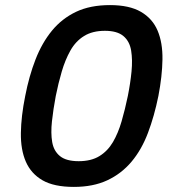

<svg xmlns="http://www.w3.org/2000/svg" viewBox="-20 -727 681 754"><path d="M79 -350Q94 -428 119.5 -493.5Q145 -559 184 -606.5Q223 -654 278.5 -680.5Q334 -707 412 -707Q488 -707 533.5 -680.5Q579 -654 599 -606.5Q619 -559 618 -493.5Q617 -428 602 -350Q586 -271 561 -205Q536 -139 496.5 -92Q457 -45 401.5 -19Q346 7 270 7Q192 7 147 -19Q102 -45 81.5 -92Q61 -139 62 -205Q63 -271 79 -350ZM482 -350Q492 -400 496.5 -446Q501 -492 495 -528.5Q489 -565 464.5 -585.5Q440 -606 392 -606Q343 -606 310 -585.5Q277 -565 256.5 -528.5Q236 -492 222.5 -446Q209 -400 199 -350Q189 -297 184 -250.5Q179 -204 185 -169Q191 -134 215.5 -114Q240 -94 289 -94Q338 -94 370.5 -114Q403 -134 423.5 -169Q444 -204 457.5 -250.5Q471 -297 482 -350Z"/></svg>

Font: Albert Sans SemiBold
Style: Italic
Weight: 600
Italic angle: -11.25°
Designer: Andreas Rasmussen
Foundry: a.Foundry
Version: Version 1.025